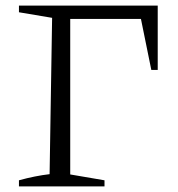

<svg xmlns="http://www.w3.org/2000/svg" viewBox="-20 -669 637 689"><path d="M48 0V-22Q77 -30 104.5 -35.5Q132 -41 158 -44L167 -605L48 -625V-649H232V-43L355 -22V0ZM196 -601V-649H525V-601ZM523 -418 476 -649H546V-418Z"/></svg>

Font: Piazzolla 24pt Light
Style: Regular
Weight: 300
Designer: Juan Pablo del Peral
Foundry: Huerta Tipografica
Version: Version 2.005